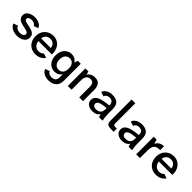

<svg xmlns="http://www.w3.org/2000/svg" viewBox="301 -2172 3831 3831"><g transform="rotate(45 2217.0 -256.0)"><path d="M247 12Q199 12 154.5 -2Q110 -16 76.5 -43.5Q43 -71 26 -113L123 -148Q133 -111 170 -91Q207 -71 248 -71Q293 -71 325 -89.5Q357 -108 357 -139Q357 -166 334 -181Q311 -196 260 -206L193 -220Q149 -229 114.5 -246Q80 -263 60.5 -291Q41 -319 41 -361Q41 -407 69 -440Q97 -473 143.5 -490Q190 -507 244 -507Q309 -507 365 -481.5Q421 -456 446 -400L351 -365Q338 -394 307.5 -409Q277 -424 239 -424Q197 -424 171 -408Q145 -392 145 -365Q145 -341 163.5 -328.5Q182 -316 222 -307L290 -293Q344 -282 382.5 -265Q421 -248 441 -219.5Q461 -191 461 -145Q461 -96 432 -60.5Q403 -25 355 -6.5Q307 12 247 12Z M772 12Q693 12 636.5 -21.5Q580 -55 549.5 -113.5Q519 -172 519 -248Q519 -327 552.5 -385Q586 -443 642.5 -474.5Q699 -506 769 -506Q828 -506 874.5 -483Q921 -460 952 -420Q983 -380 997 -328.5Q1011 -277 1007 -219H627Q632 -178 647 -150Q662 -122 682.5 -106Q703 -90 726.5 -83Q750 -76 771 -76Q810 -76 837.5 -88.5Q865 -101 881 -121L975 -91Q945 -43 892 -15.5Q839 12 772 12ZM628 -295H901Q900 -329 883.5 -357.5Q867 -386 838 -403.5Q809 -421 770 -421Q739 -421 708.5 -409Q678 -397 656.5 -369.5Q635 -342 628 -295Z M1319 196Q1279 196 1238.5 185Q1198 174 1165.5 148Q1133 122 1116 81L1211 46Q1223 76 1252.5 92.5Q1282 109 1325 109Q1357 109 1383.5 97.5Q1410 86 1425.5 60.5Q1441 35 1441 -9V-95Q1415 -55 1376 -33.5Q1337 -12 1284 -12Q1229 -12 1180.5 -40.5Q1132 -69 1102 -124Q1072 -179 1072 -257Q1072 -339 1102 -394.5Q1132 -450 1180 -478Q1228 -506 1282 -506Q1337 -506 1377 -483.5Q1417 -461 1441 -421L1463 -496H1547V-18Q1547 55 1518.5 102Q1490 149 1439 172.5Q1388 196 1319 196ZM1316 -98Q1351 -98 1380 -113.5Q1409 -129 1427 -164.5Q1445 -200 1445 -258Q1445 -317 1427 -352Q1409 -387 1380 -403Q1351 -419 1316 -419Q1260 -419 1222.5 -378.5Q1185 -338 1185 -260Q1185 -181 1222.5 -139.5Q1260 -98 1316 -98Z M1677 0V-496H1762L1783 -424Q1796 -446 1817.5 -464.5Q1839 -483 1869.5 -494.5Q1900 -506 1941 -506Q2002 -506 2038 -482Q2074 -458 2090 -414Q2106 -370 2106 -310V0H1999V-281Q1999 -318 1993 -349.5Q1987 -381 1966.5 -400Q1946 -419 1901 -419Q1845 -419 1814 -379.5Q1783 -340 1783 -264V0Z M2371 12Q2324 12 2284.5 -5Q2245 -22 2221.5 -54Q2198 -86 2198 -131Q2198 -190 2239.5 -226Q2281 -262 2357 -281.5Q2433 -301 2537 -310V-322Q2537 -371 2511 -399Q2485 -427 2432 -427Q2391 -427 2363.5 -408.5Q2336 -390 2328 -356L2232 -387Q2253 -442 2306.5 -474Q2360 -506 2432 -506Q2537 -506 2587.5 -457.5Q2638 -409 2638 -303V-189Q2638 -151 2640.5 -116.5Q2643 -82 2647.5 -52.5Q2652 -23 2656 0H2558L2539 -65Q2515 -28 2473.5 -8Q2432 12 2371 12ZM2402 -67Q2439 -67 2470 -80Q2501 -93 2519 -122.5Q2537 -152 2537 -204V-236Q2430 -227 2371 -205Q2312 -183 2312 -136Q2312 -105 2336.5 -86Q2361 -67 2402 -67Z M2902 0Q2851 0 2821.5 -10Q2792 -20 2780 -47.5Q2768 -75 2768 -125V-708H2874V-145Q2874 -112 2885 -101Q2896 -90 2934 -90H2971V0Z M3205 12Q3158 12 3118.5 -5Q3079 -22 3055.5 -54Q3032 -86 3032 -131Q3032 -190 3073.5 -226Q3115 -262 3191 -281.5Q3267 -301 3371 -310V-322Q3371 -371 3345 -399Q3319 -427 3266 -427Q3225 -427 3197.5 -408.5Q3170 -390 3162 -356L3066 -387Q3087 -442 3140.5 -474Q3194 -506 3266 -506Q3371 -506 3421.5 -457.5Q3472 -409 3472 -303V-189Q3472 -151 3474.5 -116.5Q3477 -82 3481.5 -52.5Q3486 -23 3490 0H3392L3373 -65Q3349 -28 3307.5 -8Q3266 12 3205 12ZM3236 -67Q3273 -67 3304 -80Q3335 -93 3353 -122.5Q3371 -152 3371 -204V-236Q3264 -227 3205 -205Q3146 -183 3146 -136Q3146 -105 3170.5 -86Q3195 -67 3236 -67Z M3606 0V-496H3686L3713 -404Q3730 -438 3754.5 -460.5Q3779 -483 3812 -495Q3845 -507 3885 -506V-398Q3822 -400 3784 -381Q3746 -362 3729 -323Q3712 -284 3712 -225V0Z M4172 12Q4093 12 4036.5 -21.5Q3980 -55 3949.5 -113.5Q3919 -172 3919 -248Q3919 -327 3952.5 -385Q3986 -443 4042.5 -474.5Q4099 -506 4169 -506Q4228 -506 4274.5 -483Q4321 -460 4352 -420Q4383 -380 4397 -328.5Q4411 -277 4407 -219H4027Q4032 -178 4047 -150Q4062 -122 4082.5 -106Q4103 -90 4126.5 -83Q4150 -76 4171 -76Q4210 -76 4237.5 -88.5Q4265 -101 4281 -121L4375 -91Q4345 -43 4292 -15.5Q4239 12 4172 12ZM4028 -295H4301Q4300 -329 4283.5 -357.5Q4267 -386 4238 -403.5Q4209 -421 4170 -421Q4139 -421 4108.5 -409Q4078 -397 4056.5 -369.5Q4035 -342 4028 -295Z"/></g></svg>

Font: Atkinson Hyperlegible Next Medium
Style: Regular
Weight: 500
Designer: Elliott Scott, Megan Eiswerth, Linus Boman, Theodore Petrosky, Letters from Sweden
Foundry: Applied Design Works, Letters from Sweden
Version: Version 2.001